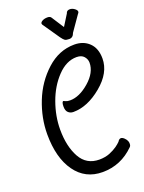

<svg xmlns="http://www.w3.org/2000/svg" viewBox="-174 -995 837 1117"><g transform="rotate(-20 244.0 -437.0)"><path d="M226 -416Q284 -416 345.5 -469.5Q407 -523 407 -584Q407 -605 392 -622.5Q377 -640 346 -640Q283 -640 228 -582.5Q173 -525 143 -441.5Q113 -358 113 -276Q113 -172 151 -103Q189 -34 269 -34Q286 -34 303 -37Q320 -40 333.5 -45.5Q347 -51 359 -57.5Q371 -64 379.5 -70Q388 -76 394.5 -81.5Q401 -87 404 -90L408 -94Q424 -121 448 -98Q469 -78 465 -54Q464 -47 459 -42Q376 41 262 41Q155 41 94 -44.5Q33 -130 33 -276Q33 -376 72 -475Q111 -574 187.5 -643.5Q264 -713 359 -713Q415 -713 450.5 -678.5Q486 -644 486 -581Q486 -493 397.5 -419.5Q309 -346 221 -346Q202 -346 189.5 -358Q177 -370 177 -394Q177 -426 188 -426Q189 -426 199 -421Q209 -416 226 -416ZM296 -781 230 -877Q222 -887 222 -892Q222 -901 235 -908Q248 -915 267 -915Q283 -915 289 -905L338 -829L381 -898Q385 -915 405 -915Q419 -915 433 -905Q447 -895 447 -885Q447 -879 440 -872L376 -780Q367 -753 344 -753Q325 -753 317 -758Q309 -763 296 -781Z"/></g></svg>

Font: Grand Hotel
Style: Regular
Weight: 400
Designer: Brian J. Bonislawsky & Jim Lyles for Astigmatic (AOETI)
Foundry: Astigmatic (AOETI)
Version: Version 001.000